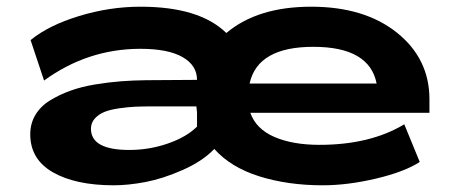

<svg xmlns="http://www.w3.org/2000/svg" viewBox="-20 -535 1335 570"><path d="M928.2 -105Q1079.1 -105 1180.2 -166L1226.1 -54.2Q1181.2 -24.9 1096.7 -4.9Q1012.2 15.1 938 15.1Q834.5 15.1 749.8 -11.5Q665 -38.1 616.2 -92.8Q581.1 -56.2 522.2 -30.3Q463.4 -4.4 411.9 5.4Q360.4 15.1 317.9 15.1Q204.6 15.1 137.2 -23.4Q69.8 -62 69.8 -136.2Q69.8 -168.5 85.2 -194.1Q100.6 -219.7 128.4 -236.8Q156.2 -253.9 189.5 -265.9Q222.7 -277.8 263.2 -284.4Q303.7 -291 339.4 -293.7Q375 -296.4 413.1 -296.9L564.9 -297.9Q564.9 -340.8 522 -365.5Q479 -390.1 397 -390.1Q240.2 -390.1 110.8 -295.9L70.8 -416Q124.5 -460 215.1 -487.5Q305.7 -515.1 397 -515.1Q572.3 -515.1 651.9 -437Q744.6 -515.1 903.8 -515.1Q1062 -515.1 1158.4 -438Q1254.9 -360.8 1254.9 -240.2V-200.2H723.1Q740.2 -151.9 794.7 -128.4Q849.1 -105 928.2 -105ZM250 -152.8Q250 -89.8 363.8 -89.8Q423.3 -89.8 478.8 -109.1Q534.2 -128.4 564.9 -159.2V-201.2L563 -219.2H437Q405.8 -219.2 383.1 -218.3Q360.4 -217.3 333.5 -213.4Q306.6 -209.5 289.8 -202.6Q272.9 -195.8 261.5 -183.1Q250 -170.4 250 -152.8ZM721.2 -288.1V-287.1H1098.1Q1076.7 -396 910.2 -396Q745.6 -396 721.2 -288.1Z"/></svg>

Font: Messapia Bold
Style: Regular
Weight: 400
Designer: Luca Marsano
Foundry: Collletttivo
Version: Version 1.000;FEAKit 1.0